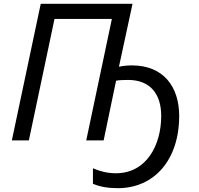

<svg xmlns="http://www.w3.org/2000/svg" viewBox="-20 -734 1040 1004"><path d="M42 0H131L265 -635H565L431 0H522L587 -312C602 -315 626 -316 650 -316C765 -316 823 -243 823 -128C823 25 746 172 586 172C542 172 503 162 466 146V227C501 242 543 250 596 250C786 250 917 103 917 -128C917 -279 836 -392 670 -392C649 -392 623 -390 602 -385L673 -714H193Z"/></svg>

Font: BC Sans
Style: Italic
Weight: 400
Italic angle: -12°
Designer: Monotype Design Team
Designer: Province of B.C.
Foundry: Monotype Imaging Inc.
Version: Version 2.000;GOOG;noto-source:20170915:90ef993387c0